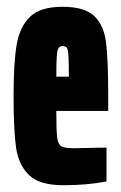

<svg xmlns="http://www.w3.org/2000/svg" viewBox="-20 -538 358 566"><path d="M299 -211H146Q146 -153 148.5 -133Q151 -113 160.5 -107Q170 -101 197 -101L294 -103V-3Q237 8 166 8Q97 8 66 -21.5Q35 -51 27.5 -102Q20 -153 20 -254Q20 -352 29 -405.5Q38 -459 68.5 -488.5Q99 -518 164 -518Q229 -518 257.5 -491Q286 -464 292.5 -414Q299 -364 299 -254ZM146 -312H183Q183 -347 182 -369Q181 -391 177.5 -396.5Q174 -402 164 -402Q157 -402 153 -397Q149 -392 147.5 -373Q146 -354 146 -312Z"/></svg>

Font: Saira Ultra Condensed Black
Style: Regular
Weight: 900
Width: 1
Designer: Hector Gatti with collaboration of the Omnibus-Type team
Foundry: Omnibus-Type
Version: Version 1.001; ttfautohint (v1.8)